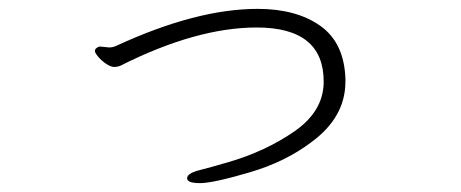

<svg xmlns="http://www.w3.org/2000/svg" viewBox="-20 -406 1040 433"><path d="M206 -301 226 -299Q235 -299 243 -303Q423 -386 561 -386Q648 -386 702 -348Q756 -310 759 -229V-222Q759 -142 683 -86Q624 -41 542 -17Q460 7 431 7Q402 7 402 -4Q402 -15 429 -22Q456 -29 494 -40Q580 -65 645 -110.5Q710 -156 710 -222Q710 -344 559 -344Q423 -344 252 -258Q245 -255 237.5 -255Q230 -255 219.5 -262Q209 -269 201.5 -278Q194 -287 194 -291Q194 -295 198 -298Q202 -301 206 -301Z"/></svg>

Font: LXGW WenKai Lite Light
Style: Regular
Weight: 300
Designer: LXGW / Fontworks Inc.
Foundry: LXGW / Fontworks Inc.
Version: Version 1.511; March 25, 2025